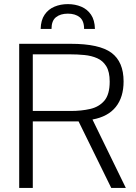

<svg xmlns="http://www.w3.org/2000/svg" viewBox="-20 -932 673 952"><path d="M75.2 0V-714.8H331.1Q472.7 -714.8 532.7 -670.2Q592.8 -625.5 592.8 -528.3Q592.8 -450.2 554.2 -401.9Q515.6 -353.5 438.5 -339.4L604 0H531.7L369.6 -330.1H142.6V0ZM142.6 -381.8H331.1Q383.3 -381.8 427.2 -391.8Q471.2 -401.9 497.6 -432.9Q523.9 -463.9 523.9 -527.3Q523.9 -575.7 507.1 -603.3Q490.2 -630.9 461.9 -643.3Q433.6 -655.8 398.4 -659.2Q363.3 -662.6 326.7 -662.6H142.6ZM181.6 -788.6Q182.6 -832 201.2 -859.1Q219.7 -886.2 250 -898.9Q280.3 -911.6 316.4 -911.6Q352.5 -911.6 382.8 -898.9Q413.1 -886.2 431.4 -859.1Q449.7 -832 450.7 -788.6H397Q397 -829.1 375 -846.7Q353 -864.3 316.4 -864.3Q279.8 -864.3 257.6 -846.7Q235.4 -829.1 235.4 -788.6Z"/></svg>

Font: Pontano Sans Light
Style: Regular
Weight: 300
Designer: Vernon Adams
Foundry: Vernon Adams
Version: Version 2.001